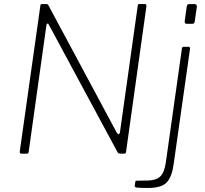

<svg xmlns="http://www.w3.org/2000/svg" viewBox="-20 -762 1017 952"><path d="M698 -742Q707 -742 706 -731L605 -9Q604 0 596 0H581Q575 0 570.5 -1Q566 -2 563 -7L223 -638Q219 -646 215 -645Q211 -644 210 -636L122 -8Q121 -4 119 -2Q117 0 112 0H87Q82 0 79.5 -3Q77 -6 78 -11L180 -733Q181 -739 182.5 -740.5Q184 -742 189 -742H207Q213 -742 216 -740.5Q219 -739 221 -734L559 -104Q564 -96 569 -97Q574 -98 575 -108L663 -734Q664 -739 665.5 -740.5Q667 -742 671 -742ZM841 52Q833 113 807.5 141.5Q782 170 714 170Q669 170 658 168Q647 166 648 160L651 139Q652 136 653 135Q654 134 657 134L715 133Q755 132 775 112.5Q795 93 802 45L882 -521Q883 -526 885 -528Q887 -530 892 -530H914Q919 -530 921 -527Q923 -524 922 -519L841 52ZM946 -659Q945 -652 943 -648Q941 -644 933 -644H906Q899 -644 897 -648.5Q895 -653 896 -659L906 -730Q908 -742 919 -742H945Q950 -742 953.5 -738Q957 -734 956 -728Z"/></svg>

Font: Libre Franklin Thin
Style: Italic
Weight: 100
Italic angle: -8°
Designer: Pablo Impallari, Rodrigo Fuenzalida, Nhung Nguyen
Foundry: Impallari Type
Version: Version 3.000